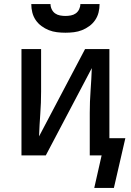

<svg xmlns="http://www.w3.org/2000/svg" viewBox="-20 -760 640 939"><path d="M300 -600Q279 -600 258.5 -602.5Q238 -605 219 -612.5Q200 -620 183 -632.5Q166 -645 154.5 -662Q143 -679 138 -699Q133 -719 133 -740H227Q227 -727 233 -714.5Q239 -702 249.5 -694.5Q260 -687 273.5 -684.5Q287 -682 300 -682Q313 -682 326.5 -684.5Q340 -687 350.5 -694.5Q361 -702 367 -714.5Q373 -727 373 -740H467Q467 -719 462 -699Q457 -679 445.5 -662Q434 -645 417 -632.5Q400 -620 381 -612.5Q362 -605 341.5 -602.5Q321 -600 300 -600ZM441 159 477 0H419V-208Q419 -263 423 -317.5Q427 -372 429 -427L204 0H85V-520H181V-312Q181 -257 177 -202.5Q173 -148 171 -93L396 -520H515V-84H593L537 159Z"/></svg>

Font: Zed Mono Medium Extended
Style: Regular
Weight: 500
Width: 7
Monospace: yes
Designer: Belleve Invis
Foundry: Belleve Invis
Version: Version 1.0.0; ttfautohint (v1.8.4)